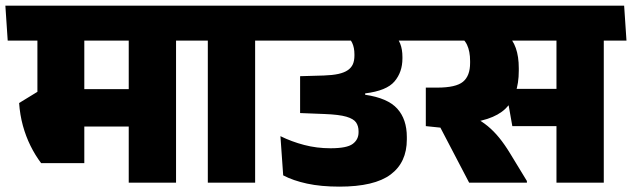

<svg xmlns="http://www.w3.org/2000/svg" viewBox="-44 -664 2298 698"><path d="M596 -559.5H424V0H596ZM400 -516.5H678.5L670 -643.5H391.5ZM630 -516.5 621 -643.5H-24.5L-16 -516.5ZM490 -340H144V-204H490ZM262.5 -562H92V-265.5H262.5ZM105.5 -71H262.5V-330.5H92.5L25.5 -289.5Q28.5 -246.5 39.2 -207.2Q50 -168 67 -133.8Q84 -99.5 105.5 -71Z M883.5 0V-559.5H711.5V0ZM966 -516.5 957 -643.5H629L637.5 -516.5Z M925 -516.5H1498.5L1490 -643.5H916.5ZM1385 -542H1207.5Q1228 -526 1236.2 -508.5Q1244.5 -491 1244.5 -466.5V-462Q1244.5 -443.5 1238.8 -430.5Q1233 -417.5 1220.2 -408.8Q1207.5 -400 1186 -395.2Q1164.5 -390.5 1133 -389.5L1047 -387V-253L1136 -249.5Q1188.5 -247.5 1215 -239.8Q1241.5 -232 1250.5 -218.8Q1259.5 -205.5 1259.5 -187V-183Q1259.5 -156.5 1238.2 -140.8Q1217 -125 1157.5 -125Q1107.5 -125 1061.8 -137Q1016 -149 975.5 -169L985.5 -26.5Q1021.5 -7.5 1072.2 3.5Q1123 14.5 1190 14.5Q1317 14.5 1376 -29.5Q1435 -73.5 1435 -157V-166Q1435 -230.5 1400.2 -269Q1365.5 -307.5 1283.5 -319.5V-324.5Q1361.5 -334 1390.2 -368Q1419 -402 1419 -451.5V-457Q1419 -484.5 1411 -505Q1403 -525.5 1385 -542Z M2151 -559.5H1979V0H2151ZM1955 -516.5H2233.5L2225 -643.5H1946.5ZM2183.5 -516.5 2175 -643.5H1452.5L1461.5 -516.5ZM1794.5 -341 1818.5 -205.5H2017V-341ZM1871.5 0V-6L1810 -107Q1790.5 -139 1771 -163Q1751.5 -187 1728.8 -205.8Q1706 -224.5 1675.5 -240.5V-311.5L1504 -345.5V-205.5L1557 -200L1661.5 0ZM1795 -544.5H1611.5Q1642.5 -525 1653.8 -501.2Q1665 -477.5 1665 -442V-435Q1665 -388 1639.2 -366.8Q1613.5 -345.5 1545.5 -345.5H1504L1589 -212.5L1630 -215Q1744.5 -222 1793.2 -268.5Q1842 -315 1842 -407V-416Q1842 -458.5 1831.2 -489.2Q1820.5 -520 1795 -544.5Z"/></svg>

Font: Anek Devanagari Medium ExtraBold
Style: Regular
Weight: 800
Version: Version 1.003